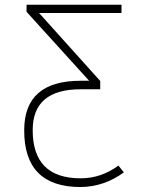

<svg xmlns="http://www.w3.org/2000/svg" viewBox="-20 -544 601 794"><path d="M348.6 -210 89.8 -495.1V-524.4H482.4V-490.2H141.6L394.5 -209V-174.8H313.5Q115.2 -174.8 115.2 -5.9Q115.2 193.4 313.5 193.4Q398.4 193.4 469.7 140.6L492.2 168.9Q410.2 228.5 313.5 229.5Q79.1 229.5 80.1 -5.9Q80.1 -210 313.5 -210Z"/></svg>

Font: Gen Shin Gothic ExtraLight
Style: Regular
Weight: 100
Designer: [Source Han Sans]
Ryoko NISHIZUKA  (kana & ideographs); Paul D. Hunt (Latin, Greek & Cyrillic); Wenlong ZHANG  (bopomofo
Version: Version 1.002.20150607